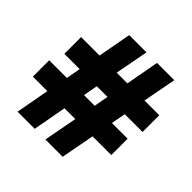

<svg xmlns="http://www.w3.org/2000/svg" viewBox="-184 -872 1030 1030"><g transform="rotate(45 331.0 -357.0)"><path d="M509 -397 494 -315H613V-191H471L435 0H304L340 -191H258L223 0H93L128 -191H18V-315H152L167 -397H51V-524H191L226 -714H357L321 -524H402L437 -714H568L532 -524H644V-397ZM282 -315H363L378 -397H297Z"/></g></svg>

Font: Noto Sans Myanmar Black
Style: Regular
Weight: 900
Designer: Monotype Design Team
Foundry: Monotype Imaging Inc.
Version: Version 2.107; ttfautohint (v1.8.4.7-5d5b)